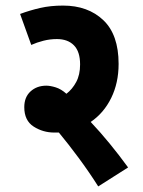

<svg xmlns="http://www.w3.org/2000/svg" viewBox="-20 -652 514 688"><path d="M439 -52 332 16Q299 -36 262 -86Q225 -136 191 -177Q183 -177 175 -177Q134 -177 100.5 -198.5Q67 -220 67 -268Q67 -304 89.5 -324.5Q112 -345 146 -345Q160 -345 179.5 -339Q199 -333 218 -316Q239 -332 253 -358Q267 -384 267 -421Q267 -467 245 -489.5Q223 -512 184 -512Q159 -512 135.5 -506Q112 -500 92 -491L52 -602Q87 -615 124 -623.5Q161 -632 206 -632Q295 -632 350 -580Q405 -528 405 -423Q405 -355 378.5 -301Q352 -247 305 -215Q339 -179 373 -137.5Q407 -96 439 -52Z"/></svg>

Font: Noto Sans ExtraCondensed ExtraBold
Style: Italic
Weight: 800
Width: 2
Italic angle: -12°
Designer: Monotype Design Team
Foundry: Monotype Imaging Inc.
Version: Version 2.013; ttfautohint (v1.8.4.7-5d5b)